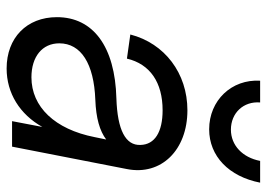

<svg xmlns="http://www.w3.org/2000/svg" viewBox="-130 -640 786 565"><g transform="rotate(90 262.5 -357.0)"><path d="M181 16C254 16 316 -23 353 -89L336 0H411L477 -338C497 -439 421 -516 304 -516C195 -516 107 -449 81 -348L152 -338C168 -406 222 -443 304 -443C368 -443 405 -420 406 -378C408 -334 362 -310 269 -307C117 -303 30 -239 30 -132C30 -43 91 16 181 16ZM207 -57C146 -57 107 -89 107 -139C107 -203 167 -241 273 -245C327 -247 365 -258 390 -277L383 -243C360 -126 294 -57 207 -57ZM360 -580C439 -580 499 -638 517 -730H453C443 -678 407 -644 361 -644C312 -644 277 -681 281 -730H217C212 -646 275 -580 360 -580Z"/></g></svg>

Font: Uncut Sans
Style: Italic
Weight: 400
Italic angle: -11°
Designer: Kasper Nordkvist
Foundry: UNCUT.wtf
Version: Version 1.304;Glyphs 3.2 (3246)